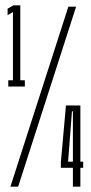

<svg xmlns="http://www.w3.org/2000/svg" viewBox="-20 -699 342 719"><path d="M11 -375H73V-398.5H56V-679H30.5L8.5 -666.5V-642L28.5 -654V-398.5H11ZM19 0H48L265 -674H236ZM253 0H281V-70.5H291.5V-93.5H281V-304H227L208 -92.5V-70.5H253ZM235 -93.5 249.5 -282H253V-93.5Z"/></svg>

Font: Anybody UltraCondensed Light
Style: Regular
Weight: 300
Width: 1
Version: Version 1.113;gftools[0.9.25]